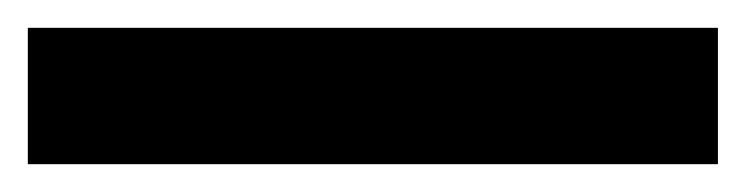

<svg xmlns="http://www.w3.org/2000/svg" viewBox="-23 -929 536 138"><path d="M493 -811V-909H-3V-811Z"/></svg>

Font: Noto Sans Tamil UI SemiCondensed
Style: Bold
Weight: 700
Width: 4
Designer: Jelle Bosma - Monotype Design Team
Foundry: Monotype Imaging Inc.
Version: Version 2.004